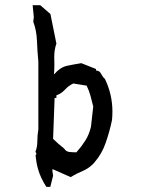

<svg xmlns="http://www.w3.org/2000/svg" viewBox="-20 -670 543 738"><path d="M188.5 -451.7 189 -420.9Q189 -402.3 187.5 -385.3H189Q210.9 -411.1 237.3 -417Q262.7 -422.4 292.5 -427.2L349.1 -404.8V-401.4V-398.9Q349.6 -398.9 349.6 -398.9Q362.3 -398.9 368.7 -386.2Q374.5 -374.5 383.3 -366.7Q412.1 -307.1 412.1 -240.7Q412.1 -225.6 410.6 -209Q400.9 -162.6 386.2 -121.1Q372.1 -79.1 342.8 -45.4Q340.8 -43 337.9 -40Q319.3 -21.5 297.6 -12.7Q275.9 -3.9 251.5 10.7L182.1 -20L181.2 -15.1L184.1 5.4L173.3 48.3H168.9H158.2Q135.3 13.2 126 -21Q119.6 -43 116.7 -72.3L120.1 -79.1L116.2 -86.9Q120.1 -96.7 121.8 -106.2Q123.5 -115.7 123.5 -127Q123.5 -150.4 127.4 -172.4V-434.1Q123.5 -472.7 122.1 -512.7Q120.6 -552.7 107.9 -586.4L109.9 -604.5L105.5 -649.9H134.8L173.8 -616.2L196.8 -502.4Q188.5 -479 188.5 -451.7ZM196.8 -303.7V-293.5H189.9L184.1 -136.2L204.6 -117.2L226.6 -99.1Q229 -95.2 231.4 -92.8Q238.3 -86.9 246.6 -85.9Q259.8 -84.5 273.4 -84.5L274.4 -85.4Q293.5 -106.9 308.1 -129.9Q322.3 -152.3 329.6 -182.6L338.4 -260.3Q333.5 -281.2 327.9 -301.5Q322.3 -321.8 313 -340.8L261.7 -349.1Q243.7 -340.8 230 -325.7Q215.3 -309.6 196.8 -303.7Z"/></svg>

Font: Bakudai
Style: Medium
Weight: 500
Version: Version 1.48